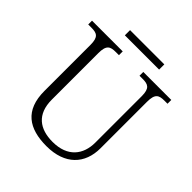

<svg xmlns="http://www.w3.org/2000/svg" viewBox="-225 -987 1149 1149"><g transform="rotate(45 350.0 -412.5)"><path d="M215 -791H505V-835H215ZM352 10C509 10 590 -79 590 -210V-603C590 -672 613 -682 660 -682H685V-714H448V-682H474C520 -682 544 -672 544 -605V-212C544 -111 487 -34 360 -34C251 -34 178 -86 178 -210V-603C178 -672 201 -682 248 -682H274V-714H14V-682H40C87 -682 110 -672 110 -605V-215C110 -52 203 10 352 10Z"/></g></svg>

Font: Noto Serif Ethiopic Light
Style: Regular
Weight: 300
Designer: Monotype Design Team
Foundry: Monotype Imaging Inc.
Version: Version 2.102